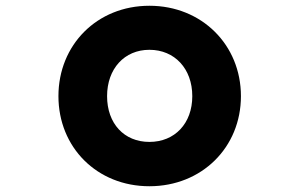

<svg xmlns="http://www.w3.org/2000/svg" viewBox="-20 -567 1040 667"><path d="M817 -233C817 -411 681 -547 499 -547C317 -547 183 -411 183 -233C183 -55 317 80 499 80C681 80 817 -55 817 -233ZM648 -233C648 -138 587 -74 499 -74C411 -74 352 -138 352 -233C352 -328 412 -394 499 -394C587 -394 648 -328 648 -233Z"/></svg>

Font: LINE Seed JP_OTF ExtraBold
Style: Regular
Weight: 800
Designer: LY Corporation & Fontrix & Fontworks
Version: Version 1.013